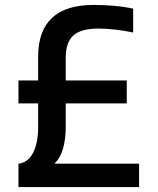

<svg xmlns="http://www.w3.org/2000/svg" viewBox="-20 -760 640 780"><path d="M55 -95Q93 -99 114 -138.5Q135 -178 135 -245V-340H55V-433H135V-530Q135 -740 361 -740Q399 -740 441 -736.5Q483 -733 521 -725V-628Q482 -636 446 -640Q410 -644 381 -644Q310 -644 278.5 -616.5Q247 -589 247 -526V-433H495V-340H247V-245Q247 -193 235.5 -154.5Q224 -116 204 -99V-95H545V0H55Z"/></svg>

Font: M PLUS Code Latin 60 Medium
Style: Regular
Weight: 500
Width: 7
Monospace: yes
Designer: Coji Morishita
Foundry: UNDERFOREST DESIGN
Version: Version 1.005; ttfautohint (v1.8.3)